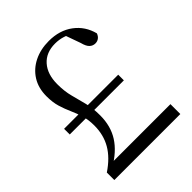

<svg xmlns="http://www.w3.org/2000/svg" viewBox="-201 -835 952 952"><g transform="rotate(-45 275.0 -358.5)"><path d="M48.4 -316V-355.7H427.9V-316ZM44.9 0V-52.4Q107.7 -94.5 136.9 -145.2Q166.2 -195.8 166.2 -261.2Q166.2 -302.2 156.5 -333.6Q146.8 -365.1 133.5 -394.6Q120.2 -424.1 110.4 -456.6Q100.7 -489.1 100.7 -531.7Q100.7 -588.8 126.7 -630.3Q152.7 -671.8 198.6 -694.6Q244.6 -717.4 302.7 -717.4Q378.1 -717.4 429.8 -678.8Q481.6 -640.1 498.1 -575.4Q492.7 -560.4 482.1 -552.8Q471.6 -545.1 457.7 -545.1Q440.7 -545.1 428 -556.9Q415.3 -568.6 407.9 -597.9L375.8 -687.8L429.3 -651.5Q395.1 -670.2 369.3 -678.3Q343.4 -686.4 315.7 -686.4Q252.3 -686.4 216.6 -646Q180.9 -605.7 180.9 -535.9Q180.9 -486 191.5 -446.2Q202.1 -406.4 212.2 -366.6Q222.2 -326.9 222.2 -276Q222.2 -201.6 187.4 -146.9Q152.6 -92.1 81.2 -51L103.3 -83.7V-69.3H507.8V0Z"/></g></svg>

Font: Noto Serif HK ExtraLight
Style: Regular
Weight: 200
Designer: Ryoko NISHIZUKA 西塚涼子 (kana & ideographs); Frank Grießhammer (Latin, Greek & Cyrillic); Wenlong ZHANG 张文龙 (bopomofo); San
Foundry: Adobe
Version: Version 2.002-H1;hotconv 1.1.0;makeotfexe 2.6.0